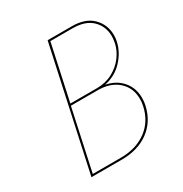

<svg xmlns="http://www.w3.org/2000/svg" viewBox="-155 -778 859 899"><g transform="rotate(-30 274.5 -329.0)"><path d="M355 -343Q410 -332 442 -294.5Q474 -257 474 -203Q474 -182 470 -165Q453 -87 394 -43.5Q335 0 247 0H83L226 -658H356Q430 -658 468.5 -619Q507 -580 507 -524Q507 -505 503 -489Q492 -439 453 -397Q414 -355 355 -343ZM492 -489Q496 -513 496 -523Q496 -577 460 -612.5Q424 -648 355 -648H235L170 -348H314Q361 -348 399 -368.5Q437 -389 461 -421.5Q485 -454 492 -489ZM463 -204Q463 -264 422 -301Q381 -338 312 -338H167L96 -10H247Q331 -10 387 -51.5Q443 -93 459 -167Q463 -184 463 -204Z"/></g></svg>

Font: Ysabeau Infant Hairline
Style: Italic
Weight: 100
Italic angle: -12°
Designer: Christian Thalmann (Catharsis Fonts)
Version: Version 0.003